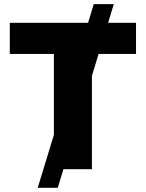

<svg xmlns="http://www.w3.org/2000/svg" viewBox="-20 -817 704 927"><path d="M240.2 -166V-556.6H27.3V-707H405.3L432.6 -796.9H529.3L502 -707H636.7V-556.6H456.1L423.8 -451.2V0H286.1L258.8 89.8H162.1Z"/></svg>

Font: Pretendard Std Black
Style: Regular
Weight: 900
Designer: Base glyphs from Inter by Rasmus Andersson; Hangeul glyphs from Noto Sans CJK(Source Han Sans) by Jang Soo-young and Kan
Foundry: Kil Hyung-jin
Version: Version 1.309